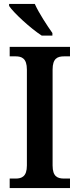

<svg xmlns="http://www.w3.org/2000/svg" viewBox="-20 -951 402 971"><path d="M191 -771H245V-784C218 -822 176 -886 156 -931H26V-921C49 -886 135 -807 191 -771ZM29 0H334V-48H304C271 -48 246 -58 246 -114V-599C246 -656 271 -666 304 -666H334V-714H29V-666H59C90 -666 116 -656 116 -599V-114C116 -58 90 -48 59 -48H29Z"/></svg>

Font: Noto Serif Armenian SemiCondensed SemiBold
Style: Regular
Weight: 600
Width: 4
Designer: Monotype Design Team
Foundry: Monotype Imaging Inc.
Version: Version 2.008